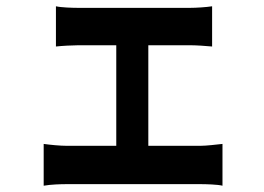

<svg xmlns="http://www.w3.org/2000/svg" viewBox="-20 -563 840 611"><path d="M688 -105C669 -103 637 -99 618 -99H452V-419H585C603 -419 635 -417 655 -415V-543C636 -540 604 -538 585 -538H229C212 -538 175 -539 158 -543V-415C175 -417 212 -419 229 -419H350V-99H192C172 -99 140 -102 119 -105V28C141 24 173 23 192 23H618C635 23 673 24 688 28V-105Z"/></svg>

Font: Glow Sans TC Compressed
Style: Bold
Weight: 700
Width: 2
Designer: Ryoko NISHIZUKA (kana, bopomofo & ideographs); Paul D. Hunt (Latin, Greek & Cyrillic); Sandoll Communications, Soo-young
Version: Version 0.93